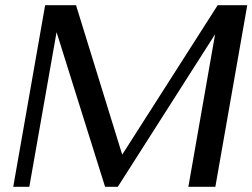

<svg xmlns="http://www.w3.org/2000/svg" viewBox="-20 -720 973 740"><path d="M933 -700 810 0H706L809 -588L434 0H385L198 -596L93 0H31L154 -700H273L451 -124L819 -700Z"/></svg>

Font: Fahkwang
Style: Italic
Weight: 400
Italic angle: -10°
Version: Version 1.000; ttfautohint (v1.6)